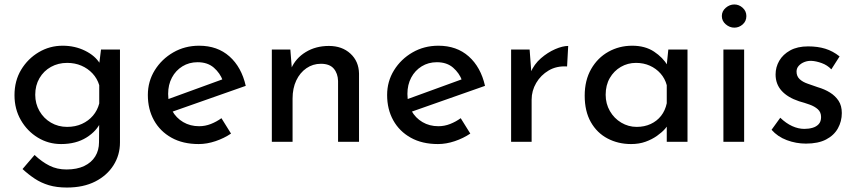

<svg xmlns="http://www.w3.org/2000/svg" viewBox="-20 -636 3844 861"><path d="M280 205Q234 205 199 194.5Q164 184 135.5 165Q107 146 81 122L135 59Q168 90 202 107Q236 124 278 124Q325 124 357.5 108.5Q390 93 407 65.5Q424 38 424 2L425 -110L433 -92Q415 -49 368 -19.5Q321 10 254 10Q197 10 149.5 -19Q102 -48 73.5 -97.5Q45 -147 45 -209Q45 -274 75 -323.5Q105 -373 154 -402Q203 -431 261 -431Q316 -431 361.5 -408.5Q407 -386 428 -351L423 -334L433 -414H518V3Q518 59 489 105Q460 151 407 178Q354 205 280 205ZM138 -211Q138 -171 157 -138Q176 -105 208.5 -86Q241 -67 281 -67Q318 -67 347.5 -80.5Q377 -94 397 -117.5Q417 -141 425 -172V-254Q416 -284 395 -306.5Q374 -329 345 -341.5Q316 -354 281 -354Q241 -354 208.5 -336Q176 -318 157 -285.5Q138 -253 138 -211Z M871 10Q800 10 749 -18.5Q698 -47 670.5 -96.5Q643 -146 643 -210Q643 -271 674 -321Q705 -371 757 -401Q809 -431 873 -431Q955 -431 1009 -383Q1063 -335 1082 -251L741 -131L719 -186L999 -288L979 -275Q967 -308 939 -332.5Q911 -357 866 -357Q828 -357 798 -338.5Q768 -320 751 -288Q734 -256 734 -215Q734 -172 752 -139.5Q770 -107 801.5 -88.5Q833 -70 873 -70Q900 -70 925.5 -80Q951 -90 973 -106L1016 -37Q985 -16 946.5 -3Q908 10 871 10Z M1282 -414 1290 -313 1286 -329Q1306 -375 1351 -402.5Q1396 -430 1455 -430Q1514 -430 1551.5 -395.5Q1589 -361 1590 -306V0H1496V-273Q1495 -307 1476.5 -328.5Q1458 -350 1419 -350Q1383 -350 1354 -330Q1325 -310 1308.5 -275Q1292 -240 1292 -194V0H1199V-414Z M1944 10Q1873 10 1822 -18.5Q1771 -47 1743.5 -96.5Q1716 -146 1716 -210Q1716 -271 1747 -321Q1778 -371 1830 -401Q1882 -431 1946 -431Q2028 -431 2082 -383Q2136 -335 2155 -251L1814 -131L1792 -186L2072 -288L2052 -275Q2040 -308 2012 -332.5Q1984 -357 1939 -357Q1901 -357 1871 -338.5Q1841 -320 1824 -288Q1807 -256 1807 -215Q1807 -172 1825 -139.5Q1843 -107 1874.5 -88.5Q1906 -70 1946 -70Q1973 -70 1998.5 -80Q2024 -90 2046 -106L2089 -37Q2058 -16 2019.5 -3Q1981 10 1944 10Z M2355 -414 2364 -294 2359 -310Q2375 -348 2405.5 -374.5Q2436 -401 2469.5 -415.5Q2503 -430 2528 -430L2523 -338Q2476 -341 2440.5 -320Q2405 -299 2384.5 -264Q2364 -229 2364 -189V0H2272V-414Z M2810 10Q2752 10 2704.5 -15Q2657 -40 2629.5 -88.5Q2602 -137 2602 -207Q2602 -276 2631 -326.5Q2660 -377 2708.5 -404Q2757 -431 2815 -431Q2873 -431 2913 -404.5Q2953 -378 2974 -342L2968 -326L2977 -414H3063V0H2970V-108L2980 -84Q2976 -74 2962.5 -58.5Q2949 -43 2926.5 -27Q2904 -11 2875 -0.5Q2846 10 2810 10ZM2835 -67Q2870 -67 2898 -80Q2926 -93 2944.5 -116.5Q2963 -140 2970 -173V-254Q2962 -284 2942 -306.5Q2922 -329 2894 -341.5Q2866 -354 2832 -354Q2795 -354 2764 -336Q2733 -318 2714.5 -286Q2696 -254 2696 -211Q2696 -171 2715 -138Q2734 -105 2766 -86Q2798 -67 2835 -67Z M3224 -414H3317V0H3224ZM3217 -564Q3217 -586 3234.5 -601Q3252 -616 3273 -616Q3294 -616 3310.5 -601Q3327 -586 3327 -564Q3327 -541 3310.5 -526.5Q3294 -512 3273 -512Q3252 -512 3234.5 -527Q3217 -542 3217 -564Z M3594 8Q3550 8 3508.5 -7.5Q3467 -23 3440 -54L3479 -108Q3505 -83 3532.5 -70.5Q3560 -58 3587 -58Q3607 -58 3624 -63Q3641 -68 3651.5 -79.5Q3662 -91 3662 -111Q3662 -133 3647.5 -146Q3633 -159 3610.5 -167Q3588 -175 3563 -182Q3512 -199 3485 -229Q3458 -259 3458 -302Q3458 -335 3474.5 -363.5Q3491 -392 3523.5 -410Q3556 -428 3604 -428Q3647 -428 3681 -417.5Q3715 -407 3745 -383L3708 -325Q3690 -344 3665 -353Q3640 -362 3620 -363Q3603 -364 3587.5 -358Q3572 -352 3562 -341Q3552 -330 3552 -315Q3552 -294 3566 -281Q3580 -268 3602.5 -260.5Q3625 -253 3647 -245Q3678 -236 3702 -221Q3726 -206 3740.5 -184Q3755 -162 3755 -129Q3755 -92 3737.5 -60.5Q3720 -29 3684.5 -10.5Q3649 8 3594 8Z"/></svg>

Font: Josefin Sans Thin
Style: Regular
Weight: 400
Version: Version 2.000